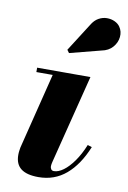

<svg xmlns="http://www.w3.org/2000/svg" viewBox="-84 -778 560 839"><g transform="rotate(10 196.0 -358.0)"><path d="M146.5 10Q94.5 10 69 -9.8Q43.5 -29.5 43.5 -70.5Q43.5 -80 44.8 -88.8Q46 -97.5 47 -103.5L131 -440.5H58.5V-460H295L195.5 -65.5Q194.5 -61.5 193.5 -56Q192.5 -50.5 192.5 -46.5Q192.5 -39 196.5 -33.2Q200.5 -27.5 209 -27.5Q228.5 -27.5 251 -44Q273.5 -60.5 295.5 -91.5Q317.5 -122.5 335 -165.5L354 -159.5Q320.5 -77.5 269 -33.8Q217.5 10 146.5 10ZM184.5 -547 175 -560 254 -684Q267 -706 285 -716Q303 -726 322 -726Q341 -726 356.8 -718.5Q372.5 -711 380.5 -699Q394 -679.5 391.5 -654.5Q389 -629.5 371.2 -609Q353.5 -588.5 322 -582.5Z"/></g></svg>

Font: Bodoni Moda ExtraBold
Style: Italic
Weight: 800
Italic angle: -13°
Version: Version 2.005